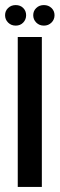

<svg xmlns="http://www.w3.org/2000/svg" viewBox="-20 -737 235 757"><path d="M50 0V-591H145V0ZM42 -636Q24 -636 12 -648Q0 -660 0 -677Q0 -694 12 -705.5Q24 -717 42 -717Q60 -717 71.5 -705.5Q83 -694 83 -677Q83 -660 71.5 -648Q60 -636 42 -636ZM153 -636Q135 -636 123 -648Q111 -660 111 -677Q111 -694 123 -705.5Q135 -717 153 -717Q171 -717 183 -705.5Q195 -694 195 -677Q195 -660 183 -648Q171 -636 153 -636Z"/></svg>

Font: Alumni Sans Thin SemiBold
Style: Regular
Weight: 600
Version: Version 1.018